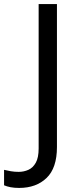

<svg xmlns="http://www.w3.org/2000/svg" viewBox="-98 -734 391 944"><path d="M-4 190Q-28 190 -46 186.5Q-64 183 -78 177V101Q-62 105 -44 108Q-26 111 -6 111Q19 111 41.5 101Q64 91 78 66Q92 41 92 -4V-714H182V-11Q182 92 131 141Q80 190 -4 190Z"/></svg>

Font: Noto Sans Rejang
Style: Regular
Weight: 400
Designer: Monotype Design Team
Foundry: Monotype Imaging Inc.
Version: Version 2.001; ttfautohint (v1.8.4.7-5d5b)